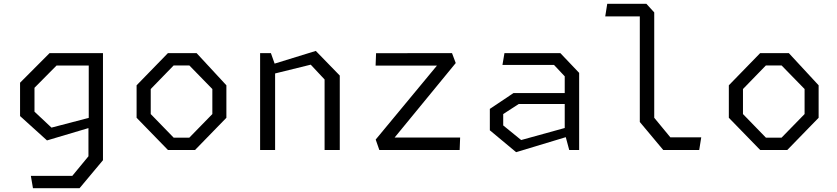

<svg xmlns="http://www.w3.org/2000/svg" viewBox="-20 -785 4380 1005"><path d="M152.5 200H396.5L519 53.5V-507H239.5L85 -352V-177.5L226 -50L443 -114.5V33L358.5 135.5H141.5ZM160.5 -200.5V-325.5L276 -442H444.5V-168L249.5 -117Z M859 0H1001L1165 -168.5V-338.5L1009 -507H859L695 -338.5V-168.5ZM769 -188V-319L889 -442.5H971L1091.5 -319V-188L971 -64.5H889Z M1679 0H1758.5V-389.5L1633 -518.5L1417.5 -452L1398 -507H1341.5V0H1420V-400.5L1606.5 -446.5L1679 -369Z M1965.5 0H2386L2388.5 -65H2045.5L2365.5 -455L2346 -507L1948.5 -506.5L1946 -441.5H2267L1946.5 -54.5Z M2959.5 0H3011.5V-403.5L2913 -507H2620.5L2610 -445H2880L2936 -385.5V-298H2668L2544 -215V-103L2681.5 11.5L2941.5 -67ZM2614 -128.5V-188L2695 -240.5H2936V-115L2708 -52Z M3451.5 0H3640L3650.5 -66H3489L3404.5 -168.5V-720L3363.5 -765H3158.5L3148 -699H3329V-146.5Z M3959 0H4101L4265 -168.5V-338.5L4109 -507H3959L3795 -338.5V-168.5ZM3869 -188V-319L3989 -442.5H4071L4191.5 -319V-188L4071 -64.5H3989Z"/></svg>

Font: Monaspace Krypton Light
Style: Regular
Weight: 300
Designer: Riley Cran & the Lettermatic Team
Foundry: Lettermatic
Version: Version 1.101 (Monaspace Krypton)